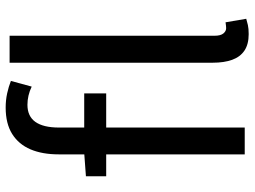

<svg xmlns="http://www.w3.org/2000/svg" viewBox="-126 -722 863 650"><g transform="rotate(-90 305.0 -397.5)"><path d="M106.9 0V-630Q106.9 -685.2 123.9 -725.3Q141 -765.4 176.1 -787.4Q211.2 -809.3 265.2 -809.3Q290.3 -809.3 313.4 -804.3Q336.5 -799.2 355.5 -791.6L336.3 -721.2Q306.3 -735.6 274.7 -735.6Q235.9 -735.6 216.8 -708.7Q197.7 -681.7 197.7 -628.9V0ZM32.7 -469V-537.6L111.2 -543.4H313.3V-469ZM513.9 13.4Q479.7 13.4 458.3 -0.9Q436.8 -15.3 427 -42.6Q417.2 -69.9 417.2 -108.1V-796H508.5V-102.1Q508.5 -81.5 516.3 -72.2Q524 -62.9 534 -62.9Q537.8 -62.9 542.1 -63.4Q546.4 -63.9 554 -64.9L565.9 5.1Q556.6 8 544.6 10.7Q532.7 13.4 513.9 13.4Z"/></g></svg>

Font: Noto Sans HK Thin
Style: Regular
Weight: 100
Designer: Ryoko NISHIZUKA 西塚涼子 (kana, bopomofo & ideographs); Paul D. Hunt (Latin, Greek & Cyrillic); Sandoll Communications 산돌커뮤니
Foundry: Adobe
Version: Version 2.004-H2;hotconv 1.0.118;makeotfexe 2.5.65603